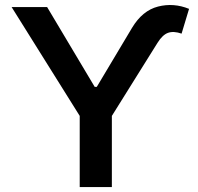

<svg xmlns="http://www.w3.org/2000/svg" viewBox="-20 -756 800 776"><path d="M26.9 -727.5H170.4L362.8 -404.8H371.1L513.7 -643.6Q555.7 -713.4 618.7 -729.5Q681.6 -745.6 744.1 -720.2L713.9 -620.1Q681.6 -631.3 659.2 -623.3Q636.7 -615.2 616.7 -583L432.1 -287.6V0H302.2V-287.6Z"/></svg>

Font: Inter-SemiBold
Style: Regular
Weight: 600
Designer: Rasmus Andersson
Foundry: rsms
Version: Version 4.000;git-a52131595